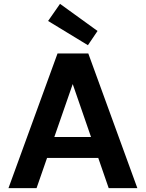

<svg xmlns="http://www.w3.org/2000/svg" viewBox="-20 -978 757 998"><path d="M24 0 279 -700H439L694 0H545L358 -541L170 0ZM136 -157 173 -266H533L569 -157ZM437 -743 230 -869 292 -958 487 -817Z"/></svg>

Font: DM Sans 9pt ExtraBold
Style: Regular
Weight: 800
Version: Version 4.004;gftools[0.9.30]